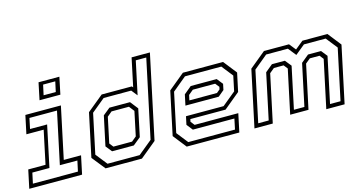

<svg xmlns="http://www.w3.org/2000/svg" viewBox="-80 -1092 2705 1433"><g transform="rotate(-15 1272.5 -375.0)"><path d="M243 -618.5 270.5 -750H431.5L404 -618.5ZM282 -646.5H376L393 -724.5H299ZM-2 0 28 -141.5H161.5L216 -398.5H82.5L112.5 -540H387L302.5 -141.5H436L406 0ZM34 -30H382L399.5 -111H264L349 -510.5H136L119 -429.5H251L183.5 -111H51.5Z M868.5 0H587.5L505.5 -103L576.5 -437L702 -540H935L943 -530.5L989.5 -750H1131L993.5 -103ZM835.5 -110.5H667.5L629 -158.5L677.5 -385.5L732.5 -430H891.5L939 -369.5L894.5 -158.5ZM830 -141.5 867 -172 906.5 -358.5 875 -399H740.5L703.5 -368L662 -172L686 -141.5ZM858.5 -29.5 967 -118.5 1095 -720.5H1014L959.5 -464.5L922.5 -511H709.5L605 -425L540 -118.5L610.5 -29.5Z M1640 -540 1721 -437 1690.5 -294.5 1566 -191.5H1294L1289.5 -172L1313.5 -141.5H1651L1621 0H1214.5L1133.5 -103L1204.5 -437L1329.5 -540ZM1561 -429 1598 -382.5 1588.5 -337 1542 -298H1284.5L1302 -380.5L1360.5 -429ZM1618.5 -510H1337.5L1229.5 -420.5L1165 -117.5L1234.5 -29.5H1595.5L1612.5 -110.5H1291.5L1254.5 -157.5L1268 -220.5H1558.5L1663 -306.5L1687.5 -422.5ZM1541 -398.5H1368.5L1331.5 -368L1323 -328H1536L1561.5 -349L1565.5 -368Z M1738 0 1831 -437 1956 -540H2149.5L2190.5 -489L2253 -540H2446.5L2527.5 -437L2434.5 0H2293L2371.5 -368L2347.5 -398.5H2272.5L2235.5 -368L2163.5 -30H2022L2094 -368L2070 -398.5H1995L1958 -368L1879.5 0ZM1775 -30H1856L1931 -382.5L1988 -429.5H2088L2127 -381L2058.5 -58.5H2139.5L2208 -381L2267 -429.5H2367.5L2405 -382.5L2330 -30H2411L2494.5 -422.5L2425 -510.5H2257L2182 -449L2133 -510.5H1965L1858.5 -422.5Z"/></g></svg>

Font: Tourney Light
Style: Italic
Weight: 300
Italic angle: -12°
Version: Version 1.015